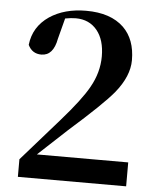

<svg xmlns="http://www.w3.org/2000/svg" viewBox="-54 -803 691 848"><g transform="rotate(5 292.0 -378.5)"><path d="M537 -106V0H57V-78Q155 -190 223 -267Q310 -366 342 -424Q380 -491 380 -562Q380 -635 346 -677Q311 -720 251 -720Q231 -720 204 -715L180 -623Q166 -547 113 -547Q72 -547 54 -585Q63 -666 132 -713Q198 -757 294 -757Q403 -757 461 -701Q514 -649 514 -557Q514 -486 453 -411Q406 -354 260 -225Q227 -195 132 -106Z"/></g></svg>

Font: `n[OS CN
Style: <[WOS[P|ûg*[NI>           
Weight: 700
Designer: Ryoko NISHIZUKA ¬âXZm¬º[P (kana & ideographs); Frank Grie√ühammer (Latin, Greek & Cyrillic); Wenlong ZHANG _ e¬á¬ü¬ô (b
Foundry: Adobe Systems Incorporated
Version: Version 1.00 April 7, 2017, initial release